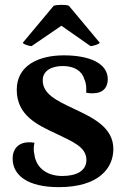

<svg xmlns="http://www.w3.org/2000/svg" viewBox="-20 -757 514 791"><path d="M110 -567 233 -651 353 -567C363 -567 389 -575 391 -581L264 -733C252 -739 213 -738 201 -733L74 -581C75 -575 100 -567 110 -567ZM222 14C389 14 447 -66 447 -143C447 -235 358 -274 280 -311C215 -342 156 -369 156 -426C156 -468 196 -485 239 -485C288 -485 319 -463 328 -429C336 -413 336 -392 335 -375C345 -373 355 -372 368 -373C410 -375 424 -402 424 -431C424 -495 351 -529 243 -529C140 -529 49 -488 49 -387C49 -281 135 -242 212 -206C275 -175 336 -153 336 -98C336 -52 293 -32 237 -32C165 -32 128 -73 122 -119C118 -136 118 -152 122 -169C53 -180 32 -139 32 -104C32 -36 92 14 222 14Z"/></svg>

Font: Arima Koshi ExtraBold
Style: Regular
Weight: 800
Designer: Joana Correia and Natanael Gama
Foundry: NDISCOVER
Version: Version 1.019;PS 001.019;hotconv 1.0.88;makeotf.lib2.5.64775